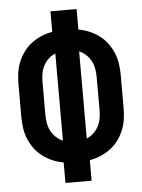

<svg xmlns="http://www.w3.org/2000/svg" viewBox="-53 -777 605 819"><g transform="rotate(-5 250.0 -367.5)"><path d="M194 0V-88Q170 -92 147.5 -101.5Q125 -111 105.5 -125.5Q86 -140 71.5 -159.5Q57 -179 47.5 -201.5Q38 -224 34.5 -248.5Q31 -273 31 -297V-438Q31 -462 34.5 -486.5Q38 -511 47.5 -533.5Q57 -556 71.5 -575.5Q86 -595 105.5 -609.5Q125 -624 147.5 -633.5Q170 -643 194 -647V-735H306V-647Q330 -643 352.5 -633.5Q375 -624 394.5 -609.5Q414 -595 428.5 -575.5Q443 -556 452.5 -533.5Q462 -511 465.5 -486.5Q469 -462 469 -438V-297Q469 -273 465.5 -248.5Q462 -224 452.5 -201.5Q443 -179 428.5 -159.5Q414 -140 394.5 -125.5Q375 -111 352.5 -101.5Q330 -92 306 -88V0ZM199 -181V-554Q182 -547 169 -534.5Q156 -522 148 -506.5Q140 -491 137 -473.5Q134 -456 134 -438V-297Q134 -279 137 -261.5Q140 -244 148 -228.5Q156 -213 169 -200.5Q182 -188 199 -181ZM301 -181Q318 -188 331 -200.5Q344 -213 352 -228.5Q360 -244 363 -261.5Q366 -279 366 -297V-438Q366 -456 363 -473.5Q360 -491 352 -506.5Q344 -522 331 -534.5Q318 -547 301 -554Z"/></g></svg>

Font: Iosevka SS04
Style: Bold
Weight: 700
Monospace: yes
Designer: Belleve Invis
Foundry: Belleve Invis
Version: Version 19.0.0; ttfautohint (v1.8.4)